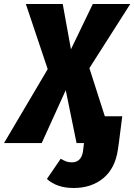

<svg xmlns="http://www.w3.org/2000/svg" viewBox="-66 -714 670 958"><path d="M457 -134H544L527 0L522 34Q508 127 449 175.5Q390 224 301 224Q218 224 168 179L237 78Q254 88 265.5 92Q277 96 293 96Q316 96 330 82Q344 68 348 42L353 0H316L262 -264L142 0H-46L172 -369L63 -694H247L288 -468L397 -694H584L380 -374Z"/></svg>

Font: Fira Sans Condensed ExtraBold
Style: Italic
Weight: 800
Width: 3
Italic angle: -8°
Designer: bBox Type GmbH & Carrois Corporate GbR & Edenspiekermann AG
Foundry: bBox Type GmbH & Carrois Corporate GbR & Edenspiekermann AG
Version: Version 4.301